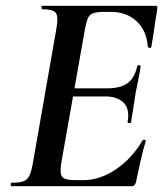

<svg xmlns="http://www.w3.org/2000/svg" viewBox="-20 -645 571 665"><path d="M20 0Q17 0 17 -6Q17 -12 20 -12Q47 -12 61 -17Q75 -22 82 -37Q89 -52 94 -81L175 -544Q183 -587 173.5 -600Q164 -613 126 -613Q124 -613 124 -619Q124 -625 126 -625H519Q527 -625 525 -616Q522 -597 518 -571Q514 -545 510.5 -521Q507 -497 504 -482Q503 -478 497.5 -479.5Q492 -481 492 -483Q488 -539 453 -571.5Q418 -604 363 -604H345Q317 -604 303.5 -599.5Q290 -595 284.5 -582Q279 -569 274 -543L193 -85Q186 -45 195 -33Q204 -21 241 -21H267Q326 -21 381.5 -58.5Q437 -96 474 -159Q476 -162 481.5 -160.5Q487 -159 485 -157Q476 -128 467 -88.5Q458 -49 451 -15Q448 0 435 0ZM434 -222Q433 -218 427 -218.5Q421 -219 422 -223Q430 -267 408.5 -289Q387 -311 344 -311H187L191 -339H351Q396 -339 421 -356.5Q446 -374 455 -415Q456 -420 462 -419.5Q468 -419 467 -414Q462 -382 458 -363.5Q454 -345 450 -325Q446 -300 442.5 -275.5Q439 -251 434 -222Z"/></svg>

Font: Cormorant Infant Light
Style: Italic
Weight: 300
Italic angle: -10°
Designer: Christian Thalmann (Catharsis Fonts)
Foundry: Catharsis Fonts
Version: Version 4.001